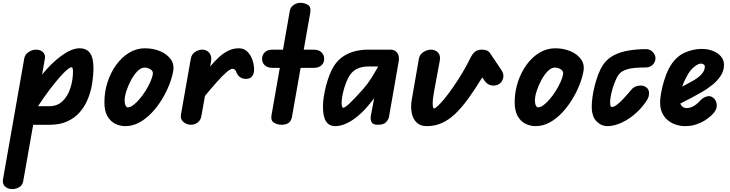

<svg xmlns="http://www.w3.org/2000/svg" viewBox="-71 -876 5122 1348"><path d="M15.5 451.5Q-16 451.5 -35.8 433.2Q-55.5 415 -50 383L99.5 -466.5Q105 -495 130.5 -511.2Q156 -527.5 182 -527.5Q213.5 -527.5 231 -509.5Q248.5 -491.5 244.5 -466.5L224.5 -352.5Q256 -391.5 290.2 -425Q324.5 -458.5 359 -483.8Q393.5 -509 426 -523Q458.5 -537 487 -537Q536 -537 560.5 -504Q585 -471 585 -399.5Q585 -347 576.2 -291.2Q567.5 -235.5 546.8 -183.5Q526 -131.5 490.5 -90Q455 -48.5 402.5 -24.2Q350 0 277 0H162L92 396Q87 424.5 64 438Q41 451.5 15.5 451.5ZM196 -130.5H277Q331.5 -130.5 368 -165.5Q404.5 -200.5 423 -257Q441.5 -313.5 441.5 -378Q441.5 -382 440.5 -388Q439.5 -394 437.5 -399Q435.5 -404 431.5 -404Q423 -404 407.8 -392.5Q392.5 -381 372.8 -360.5Q353 -340 330.5 -313.2Q308 -286.5 284.5 -256Q261 -225.5 238.5 -193.5Q216 -161.5 196 -130.5Z M809 9.5Q771.5 9.5 738 -7Q704.5 -23.5 683.2 -60.2Q662 -97 662 -157.5Q662 -231.5 684.2 -299.8Q706.5 -368 745.5 -421.5Q784.5 -475 836 -506Q887.5 -537 946 -537Q1004 -537 1052.2 -517Q1100.5 -497 1127 -461Q1153.5 -425 1145 -376.5Q1137.5 -332.5 1117 -280.5Q1096.5 -228.5 1065.2 -177.2Q1034 -126 994 -83.8Q954 -41.5 907.2 -16Q860.5 9.5 809 9.5ZM804 -170Q804 -149 810.8 -135.5Q817.5 -122 824.5 -122Q843 -122 865.2 -138.5Q887.5 -155 910 -182Q932.5 -209 952 -240.2Q971.5 -271.5 984.8 -301.8Q998 -332 1002 -355Q1005.5 -377 985.8 -389.2Q966 -401.5 943.5 -401.5Q919 -401.5 894.5 -376.8Q870 -352 849.5 -314.2Q829 -276.5 816.5 -237.5Q804 -198.5 804 -170Z M1656 -322Q1630.5 -322 1612.8 -335.5Q1595 -349 1588 -371Q1586 -378 1578.8 -385.5Q1571.5 -393 1561 -393Q1546.5 -393 1517.8 -367.8Q1489 -342.5 1450.5 -299.2Q1412 -256 1368 -202.5L1343 -62Q1338 -31.5 1316.5 -15.8Q1295 0 1269.5 0Q1240 0 1217 -19.2Q1194 -38.5 1199.5 -72L1269 -465.5Q1274.5 -496 1299.5 -511.8Q1324.5 -527.5 1349 -527.5Q1378.5 -527.5 1397.5 -505.8Q1416.5 -484 1411 -447.5L1404.5 -409Q1435.5 -446.5 1467.2 -475.2Q1499 -504 1533 -520.5Q1567 -537 1605.5 -537Q1642.5 -537 1666.2 -513Q1690 -489 1701.5 -454.5Q1713 -420 1713 -389Q1713 -357.5 1698.5 -339.8Q1684 -322 1656 -322Z M1906 0Q1876.5 0 1852.5 -14.8Q1828.5 -29.5 1835 -66L1893.5 -399.5H1844Q1807.5 -399.5 1788.2 -417.2Q1769 -435 1769 -462.5Q1769 -490.5 1788.2 -509Q1807.5 -527.5 1844 -527.5H1916L1964 -801.5Q1969 -827 1991 -841.5Q2013 -856 2038 -856Q2069 -856 2091.8 -841.2Q2114.5 -826.5 2107.5 -787.5L2061.5 -527.5H2130.5Q2166.5 -527.5 2185.8 -509Q2205 -490.5 2205 -462.5Q2205 -435 2185.8 -417.2Q2166.5 -399.5 2130.5 -399.5H2039.5L1978.5 -53Q1972.5 -24 1953.5 -12Q1934.5 0 1906 0Z M2283 9.5Q2239.5 9.5 2218 -23.8Q2196.5 -57 2196.5 -128Q2196.5 -158.5 2202.2 -196.8Q2208 -235 2218.5 -275.2Q2229 -315.5 2243.5 -352.2Q2258 -389 2275.5 -416Q2304.5 -459 2343.5 -483.2Q2382.5 -507.5 2426 -517.5Q2469.5 -527.5 2511 -527.5H2671Q2701.5 -527.5 2718.2 -504.8Q2735 -482 2728 -443.5L2660 -55.5Q2657 -38.5 2640.2 -19.2Q2623.5 0 2582 0Q2546 0 2537 -20Q2528 -40 2533 -66L2556 -186Q2552.5 -181.5 2543 -169.8Q2533.5 -158 2524 -146.5Q2514.5 -135 2510.5 -130Q2477.5 -91 2439 -59.2Q2400.5 -27.5 2360.5 -9Q2320.5 9.5 2283 9.5ZM2327.5 -152.5Q2327.5 -148.5 2328.2 -140.5Q2329 -132.5 2331.5 -126Q2334 -119.5 2339 -119.5Q2350 -119.5 2381 -147.8Q2412 -176 2478 -250Q2511.5 -288 2536.5 -328.2Q2561.5 -368.5 2584.5 -409.5H2516.5Q2496 -409.5 2471.8 -404.8Q2447.5 -400 2424.2 -386.2Q2401 -372.5 2383 -345Q2371.5 -326.5 2361.2 -301.5Q2351 -276.5 2343.5 -249.8Q2336 -223 2331.8 -197.8Q2327.5 -172.5 2327.5 -152.5Z M2925 9.5Q2879.5 9.5 2853.5 -16.2Q2827.5 -42 2819.5 -83.8Q2811.5 -125.5 2819.5 -173.5L2870 -464Q2875.5 -494.5 2902.5 -511Q2929.5 -527.5 2954 -527.5Q2985.5 -527.5 3004.5 -506.8Q3023.5 -486 3016.5 -449L2977 -237Q2966.5 -180.5 2967 -147.5Q2967.5 -114.5 2975.5 -114.5Q2985 -114.5 3006 -134.8Q3027 -155 3055.2 -190Q3083.5 -225 3114.5 -270Q3145.5 -315 3175.2 -364.8Q3205 -414.5 3229 -464Q3245.5 -498.5 3264 -513Q3282.5 -527.5 3313 -527.5Q3328.5 -527.5 3344 -522.5Q3359.5 -517.5 3369 -503.5L3448.5 -385.5Q3468 -356.5 3462.2 -330Q3456.5 -303.5 3437 -289Q3415 -272 3382.8 -275.8Q3350.5 -279.5 3327 -314.5L3315 -332.5Q3263 -248 3216.8 -184Q3170.5 -120 3125.2 -77Q3080 -34 3031.2 -12.2Q2982.5 9.5 2925 9.5Z M3689.5 9.5Q3652 9.5 3618.5 -7Q3585 -23.5 3563.8 -60.2Q3542.5 -97 3542.5 -157.5Q3542.5 -231.5 3564.8 -299.8Q3587 -368 3626 -421.5Q3665 -475 3716.5 -506Q3768 -537 3826.5 -537Q3884.5 -537 3932.8 -517Q3981 -497 4007.5 -461Q4034 -425 4025.5 -376.5Q4018 -332.5 3997.5 -280.5Q3977 -228.5 3945.8 -177.2Q3914.5 -126 3874.5 -83.8Q3834.5 -41.5 3787.8 -16Q3741 9.5 3689.5 9.5ZM3684.5 -170Q3684.5 -149 3691.2 -135.5Q3698 -122 3705 -122Q3723.5 -122 3745.8 -138.5Q3768 -155 3790.5 -182Q3813 -209 3832.5 -240.2Q3852 -271.5 3865.2 -301.8Q3878.5 -332 3882.5 -355Q3886 -377 3866.2 -389.2Q3846.5 -401.5 3824 -401.5Q3799.5 -401.5 3775 -376.8Q3750.5 -352 3730 -314.2Q3709.5 -276.5 3697 -237.5Q3684.5 -198.5 3684.5 -170Z M4193.5 9.5Q4151 9.5 4117.2 -24Q4083.5 -57.5 4083.5 -128Q4083.5 -158.5 4089 -197.2Q4094.5 -236 4105 -277Q4115.5 -318 4130 -355.2Q4144.5 -392.5 4162 -419.5Q4191.5 -463.5 4237.8 -487.5Q4284 -511.5 4342.2 -521.2Q4400.5 -531 4465 -531Q4492.5 -531 4511.8 -511Q4531 -491 4531 -467.5Q4531 -441 4511.8 -421.8Q4492.5 -402.5 4465 -402.5Q4421.5 -402.5 4382.5 -398.8Q4343.5 -395 4313.8 -382.8Q4284 -370.5 4268 -345.5Q4257.5 -328.5 4247.5 -304Q4237.5 -279.5 4229.5 -252.5Q4221.5 -225.5 4217 -200.5Q4212.5 -175.5 4212.5 -157.5Q4212.5 -151.5 4214 -138.2Q4215.5 -125 4225 -125Q4239.5 -125 4260 -140.5Q4280.5 -156 4301.2 -177.8Q4322 -199.5 4338.2 -218.5Q4354.5 -237.5 4359.5 -244Q4379.5 -269.5 4411.8 -274.2Q4444 -279 4465 -264Q4485 -250 4485.8 -223.8Q4486.5 -197.5 4471.5 -173Q4444.5 -131.5 4410.8 -98Q4377 -64.5 4339.8 -40.5Q4302.5 -16.5 4265 -3.5Q4227.5 9.5 4193.5 9.5Z M4737.5 9.5Q4708.5 9.5 4676.5 -0.2Q4644.5 -10 4617.5 -31.8Q4590.5 -53.5 4575.2 -90Q4560 -126.5 4564.5 -180Q4568 -217.5 4578.8 -263.2Q4589.5 -309 4606.5 -353Q4623.5 -397 4645.5 -428.5Q4686.5 -486.5 4743.5 -509.5Q4800.5 -532.5 4855 -532.5Q4899 -532.5 4934.5 -518.5Q4970 -504.5 4991 -479.5Q5012 -454.5 5012 -420.5Q5012 -377.5 4987.2 -341.2Q4962.5 -305 4926 -276.8Q4889.5 -248.5 4854 -228Q4826 -212.5 4788 -191.8Q4750 -171 4705.5 -149Q4706.5 -145 4709.5 -140Q4712.5 -135 4717 -130Q4722.5 -125 4730.8 -121Q4739 -117 4748.5 -117Q4767 -117 4784 -124Q4801 -131 4815.2 -141.8Q4829.5 -152.5 4838.5 -163Q4862.5 -190.5 4889.5 -198.5Q4916.5 -206.5 4937 -189Q4957.5 -173 4961 -142.8Q4964.5 -112.5 4941 -84Q4936.5 -78 4920.5 -63Q4904.5 -48 4878.5 -31.2Q4852.5 -14.5 4817 -2.5Q4781.5 9.5 4737.5 9.5ZM4719 -268Q4731 -275 4750.5 -285Q4770 -295 4792 -307.5Q4814 -320 4833.5 -335.2Q4853 -350.5 4865.2 -369.2Q4877.5 -388 4877.5 -409.5Q4877.5 -418 4869 -423.8Q4860.5 -429.5 4850 -429.5Q4832 -429.5 4804.8 -408.2Q4777.5 -387 4758.5 -354Q4748 -335.5 4737.2 -313.5Q4726.5 -291.5 4719 -268Z"/></svg>

Font: Edu QLD Hand
Style: Regular
Weight: 400
Designer: Tina and Corey Anderson, Eben Sorkin
Foundry: Sorkin Type Co.
Version: Version 2.000